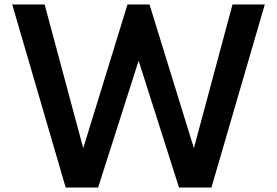

<svg xmlns="http://www.w3.org/2000/svg" viewBox="-20 -845 1248 865"><path d="M422 0 604.5 -571.5 786.5 0H932.5L1173 -825H1027.5L853.5 -177.5L653.5 -825H554.5L355 -177.5L181 -825H35L276 0Z"/></svg>

Font: Spartan SemiBold
Style: Regular
Weight: 600
Designer: Matt Bailey, Mirko Velimirovic
Foundry: Matt Bailey
Version: Version 1.003